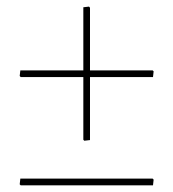

<svg xmlns="http://www.w3.org/2000/svg" viewBox="-20 -491 520 576"><path d="M250 -279.8H438L440.9 -276.9L439 -259.8H250V-70.8L232.9 -68.8L230 -71.8V-259.8H42L39.1 -263.2L41 -279.8H230V-469.2L247.1 -471.2L250 -467.8ZM439 64.9H42L39.1 62L41 44.9H438L440.9 47.9Z"/></svg>

Font: Datalegreya
Style: Dot
Weight: 700
Designer: Figs Lab
Foundry: Figs Lab
Version: Version 1.002;PS 001.002;hotconv 1.0.70;makeotf.lib2.5.58329